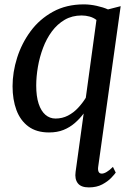

<svg xmlns="http://www.w3.org/2000/svg" viewBox="-20 -580 594 856"><path d="M417.5 165.5Q416 179 420 186.5Q424 194 434 194Q443.5 194 456.2 186.2Q469 178.5 483.5 164L496 189.5Q491 197 475.8 213Q460.5 229 435.8 242.2Q411 255.5 376 255.5Q341 255.5 326.8 236.8Q312.5 218 317 186.5L353 -74Q335.5 -50.5 313.2 -31.2Q291 -12 263.2 -0.8Q235.5 10.5 198.5 10.5Q142.5 10.5 106.5 -16.2Q70.5 -43 53.2 -89.5Q36 -136 36 -195.5Q36 -258 56.2 -322.2Q76.5 -386.5 116.2 -440.5Q156 -494.5 215.8 -527.5Q275.5 -560.5 354 -560.5Q381 -560.5 410.8 -554Q440.5 -547.5 461.5 -538L518 -552.5ZM410 -491Q396.5 -501.5 379.5 -506.2Q362.5 -511 344 -511Q301.5 -511 268.5 -491.8Q235.5 -472.5 211.2 -439.8Q187 -407 171.8 -366.2Q156.5 -325.5 149 -282Q141.5 -238.5 141.5 -198.5Q141.5 -150.5 152.2 -117.8Q163 -85 182.5 -68.2Q202 -51.5 227.5 -51.5Q257.5 -51.5 282.8 -64.5Q308 -77.5 328 -99Q348 -120.5 362.5 -144Z"/></svg>

Font: Merriweather 36pt
Style: Italic
Weight: 400
Italic angle: -7.8°
Version: Version 2.101